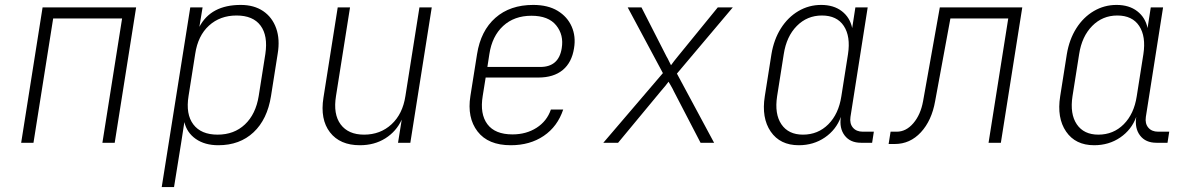

<svg xmlns="http://www.w3.org/2000/svg" viewBox="-20 -580 4840 780"><path d="M66 0 153 -550H533L446 0H396L476 -505H196L116 0Z M637 180 753 -550H803L790 -471Q837 -560 958 -560Q1012 -560 1049 -535Q1086 -510 1102 -465Q1118 -420 1108 -361L1081 -190Q1066 -95 1010 -42.5Q954 10 867 10Q812 10 775.5 -15.5Q739 -41 729 -84L716 0L687 180ZM864 -33Q931 -33 975 -74.5Q1019 -116 1031 -190L1058 -361Q1069 -435 1038.5 -476Q1008 -517 941 -517Q874 -517 829 -476Q784 -435 773 -361L746 -190Q734 -116 765.5 -74.5Q797 -33 864 -33Z M1442 10Q1361 10 1320.5 -42.5Q1280 -95 1294 -183L1352 -550H1402L1345 -190Q1333 -116 1364 -74.5Q1395 -33 1459 -33Q1525 -33 1570.5 -75Q1616 -117 1627 -190L1684 -550H1734L1647 0H1597L1612 -94Q1590 -46 1545.5 -18Q1501 10 1442 10Z M2055 10Q1963 10 1920 -46Q1877 -102 1891 -190L1918 -360Q1933 -455 1992.5 -507.5Q2052 -560 2146 -560Q2206 -560 2245.5 -536Q2285 -512 2302.5 -472Q2320 -432 2312 -384Q2303 -326 2266 -295.5Q2229 -265 2167 -265H1953L1941 -190Q1929 -117 1960 -75.5Q1991 -34 2062 -34Q2118 -34 2160 -61Q2202 -88 2218 -135H2268Q2245 -66 2189 -28Q2133 10 2055 10ZM1960 -308H2175Q2250 -308 2262 -384Q2271 -438 2239.5 -477Q2208 -516 2139 -516Q2069 -516 2024 -474.5Q1979 -433 1968 -360Z M2431 0 2673 -283 2530 -550H2586L2688 -350Q2693 -342 2697.5 -332Q2702 -322 2706 -315Q2711 -322 2719 -332.5Q2727 -343 2733 -350L2896 -550H2957L2730 -281L2881 0H2826L2717 -210Q2713 -219 2706.5 -230Q2700 -241 2696 -248Q2691 -241 2682 -230Q2673 -219 2665 -210L2491 0Z M3225 10Q3149 10 3111 -45.5Q3073 -101 3087 -189L3114 -360Q3124 -420 3152.5 -465Q3181 -510 3223.5 -535Q3266 -560 3316 -560Q3367 -560 3400 -534.5Q3433 -509 3442 -466L3455 -550H3505L3435 -105Q3431 -78 3445 -61.5Q3459 -45 3485 -45H3530L3523 0H3478Q3434 0 3411.5 -29.5Q3389 -59 3396 -105Q3377 -53 3331 -21.5Q3285 10 3225 10ZM3242 -33Q3303 -33 3345 -75Q3387 -117 3398 -189L3425 -360Q3436 -432 3408 -474.5Q3380 -517 3319 -517Q3259 -517 3217 -474.5Q3175 -432 3164 -360L3137 -189Q3126 -117 3154.5 -75Q3183 -33 3242 -33Z M3590 5 3598 -45H3623Q3661 -45 3690.5 -79.5Q3720 -114 3730 -169L3798 -550H4133L4046 0H3996L4076 -505H3841L3779 -169Q3765 -90 3721 -42.5Q3677 5 3615 5Z M4425 10Q4349 10 4311 -45.5Q4273 -101 4287 -189L4314 -360Q4324 -420 4352.5 -465Q4381 -510 4423.5 -535Q4466 -560 4516 -560Q4567 -560 4600 -534.5Q4633 -509 4642 -466L4655 -550H4705L4635 -105Q4631 -78 4645 -61.5Q4659 -45 4685 -45H4730L4723 0H4678Q4634 0 4611.5 -29.5Q4589 -59 4596 -105Q4577 -53 4531 -21.5Q4485 10 4425 10ZM4442 -33Q4503 -33 4545 -75Q4587 -117 4598 -189L4625 -360Q4636 -432 4608 -474.5Q4580 -517 4519 -517Q4459 -517 4417 -474.5Q4375 -432 4364 -360L4337 -189Q4326 -117 4354.5 -75Q4383 -33 4442 -33Z"/></svg>

Font: JetBrains Mono NL Thin
Style: Italic
Weight: 100
Italic angle: -9°
Monospace: yes
Designer: Philipp Nurullin, Konstantin Bulenkov
Foundry: JetBrains
Version: Version 2.305; ttfautohint (v1.8.4.7-5d5b)